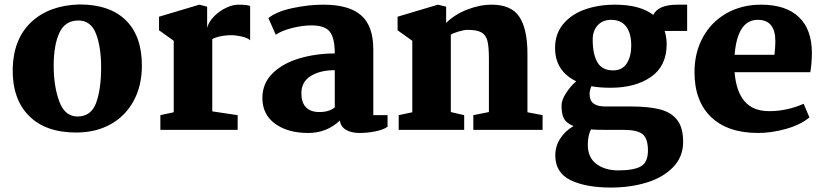

<svg xmlns="http://www.w3.org/2000/svg" viewBox="-20 -583 3707 862"><path d="M617 -289Q617 -198 580 -130Q543 -62 476.5 -25Q410 12 322 12Q184 12 109.5 -63.5Q35 -139 37 -274Q40 -408 120 -483.5Q200 -559 336 -563Q473 -563 545 -492Q617 -421 617 -289ZM221 -288Q221 -196 246 -128Q271 -60 328 -60Q389 -60 411.5 -121Q434 -182 434 -280Q434 -372 411 -431.5Q388 -491 332 -491Q272 -491 246.5 -435.5Q221 -380 221 -288Z M760 -79V-400L694 -447V-508L875 -562L910 -553V-458Q917 -485 940.5 -509Q964 -533 994 -547.5Q1024 -562 1050 -562Q1091 -562 1103 -556V-402Q1092 -413 1065.5 -419Q1039 -425 1020 -425Q992 -425 967.5 -419.5Q943 -414 933 -407V-83L1047 -66V0H700V-66Z M1656 -361V-66H1720V-14Q1700 0 1664.5 7Q1629 14 1594 14Q1557 14 1533 -0.5Q1509 -15 1506 -42Q1447 14 1364 14Q1272 14 1215 -27.5Q1158 -69 1158 -143Q1158 -209 1204 -254Q1250 -299 1324.5 -321Q1399 -343 1483 -343V-349Q1482 -415 1459.5 -442Q1437 -469 1379 -469Q1337 -469 1290.5 -457Q1244 -445 1218 -427L1185 -502Q1221 -531 1292.5 -546.5Q1364 -562 1432 -562Q1546 -562 1601 -514.5Q1656 -467 1656 -361ZM1333 -164Q1333 -123 1353.5 -101.5Q1374 -80 1414 -80Q1458 -80 1483 -101V-268Q1418 -268 1375.5 -242Q1333 -216 1333 -164Z M1831 -79V-400L1765 -447V-508L1946 -562L1983 -553V-480Q2021 -518 2077.5 -540Q2134 -562 2187 -562Q2276 -562 2312 -507Q2348 -452 2348 -342V-79L2416 -66V0H2105V-66L2175 -80V-320Q2175 -374 2168 -400.5Q2161 -427 2140.5 -438Q2120 -449 2078 -449Q2065 -449 2039 -441.5Q2013 -434 2004 -427V-80L2064 -66V0H1770V-66Z M2913 -516Q2935 -562 3022 -562H3065V-444H2964Q2973 -417 2973 -384Q2973 -287 2903 -238Q2833 -189 2721 -189Q2671 -189 2635 -196Q2627 -177 2627 -161Q2627 -132 2644.5 -118.5Q2662 -105 2697 -105H2812Q2894 -105 2944.5 -91.5Q2995 -78 3021 -43.5Q3047 -9 3047 54Q3047 121 3002 167.5Q2957 214 2883.5 236.5Q2810 259 2723 259Q2609 259 2541 225.5Q2473 192 2473 115Q2473 73 2495.5 38.5Q2518 4 2555 -17Q2523 -30 2512 -50.5Q2501 -71 2501 -109Q2501 -134 2521.5 -165.5Q2542 -197 2567 -218Q2472 -264 2472 -368Q2472 -431 2508.5 -475Q2545 -519 2606 -540.5Q2667 -562 2741 -562Q2853 -562 2913 -516ZM2641 -405Q2641 -340 2662 -303.5Q2683 -267 2733 -267Q2774 -267 2794 -298.5Q2814 -330 2814 -378Q2814 -434 2791 -464Q2768 -494 2724 -494Q2686 -494 2663.5 -469.5Q2641 -445 2641 -405ZM2619 67Q2619 124 2657.5 153Q2696 182 2756 182Q2825 182 2857 164Q2889 146 2889 93Q2889 39 2865 19.5Q2841 0 2779 0H2693Q2651 0 2633 -2Q2619 26 2619 67Z M3625 -345Q3625 -301 3618 -259H3278Q3285 -172 3323 -128Q3361 -84 3433 -84Q3513 -84 3588 -117L3614 -56Q3575 -23 3509.5 -4.5Q3444 14 3384 14Q3247 14 3172.5 -57.5Q3098 -129 3098 -259Q3098 -347 3136 -416Q3174 -485 3242 -523.5Q3310 -562 3397 -562Q3508 -562 3566.5 -506.5Q3625 -451 3625 -345ZM3278 -337H3457Q3461 -373 3461 -398Q3461 -494 3382 -494Q3291 -494 3278 -337Z"/></svg>

Font: Martel Heavy
Style: Regular
Weight: 900
Designer: Dan Reynolds
Foundry: Dan Reynolds
Version: Version 1.001; ttfautohint (v1.1) -l 5 -r 5 -G 72 -x 0 -D la